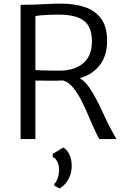

<svg xmlns="http://www.w3.org/2000/svg" viewBox="-20 -770 697 1063"><path d="M176 0H94V-743Q94 -743 105 -743.2Q116 -743.5 127.8 -743.8Q139.5 -744 142 -744Q177.5 -744 223.8 -747Q270 -750 318 -750Q393.5 -750 451 -730.2Q508.5 -710.5 540.8 -665.5Q573 -620.5 573 -545Q573 -460.5 531.5 -408.2Q490 -356 421.5 -337Q449.5 -321 473.2 -287Q497 -253 518.5 -210.5Q540 -168 559.2 -125.5Q578.5 -83 597 -50Q604.5 -36 611.5 -23.2Q618.5 -10.5 625 0H531Q525 -7.5 520 -17.8Q515 -28 505 -50Q489 -82.5 471 -126Q453 -169.5 431.5 -211.8Q410 -254 384.5 -285.2Q359 -316.5 328.5 -324.5Q299 -323 261.8 -323.2Q224.5 -323.5 176 -324ZM176 -382Q188 -381 215.8 -380.2Q243.5 -379.5 272 -379.2Q300.5 -379 315 -379Q393 -380 440.8 -420Q488.5 -460 489 -541Q489 -620.5 444.8 -654.8Q400.5 -689 305 -689Q272 -689 235.2 -687.2Q198.5 -685.5 176 -681ZM309 273 281 258V248Q291 239.5 299 217.5Q307 195.5 307 168Q307 142.5 296.2 123Q285.5 103.5 272 100V82L330 47Q348 55 362.5 82Q377 109 377 149Q377 181.5 365.8 207.5Q354.5 233.5 338.5 250.5Q322.5 267.5 309 273Z"/></svg>

Font: Merriweather Sans Light
Style: Regular
Weight: 300
Designer: Eben Sorkin
Foundry: Eben Sorkin
Version: Version 2.001; ttfautohint (v1.8.3)